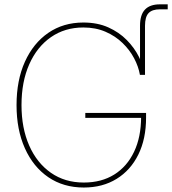

<svg xmlns="http://www.w3.org/2000/svg" viewBox="-20 -838 777 867"><path d="M612.3 -500V-721.7Q612.3 -771.5 634.8 -794.9Q657.2 -818.4 702.1 -818.4Q709 -818.4 719 -818.4Q729 -818.4 737.3 -818.4V-795.9Q728 -795.9 718.3 -795.9Q708.5 -795.9 702.1 -795.9Q667 -795.9 650.9 -778.8Q634.8 -761.7 634.8 -721.7V-500ZM358.4 8.8Q266.6 8.8 198.2 -37.8Q129.9 -84.5 92.3 -168.5Q54.7 -252.4 54.7 -363.3Q54.7 -475.6 92.5 -559.3Q130.4 -643.1 198.2 -689.7Q266.1 -736.3 356.4 -736.3Q419.9 -736.3 469 -714.4Q518.1 -692.4 552.7 -657Q587.4 -621.6 607.9 -580.3Q628.4 -539.1 634.8 -500H611.8Q605.5 -537.1 585.7 -574.7Q565.9 -612.3 533.4 -643.8Q501 -675.3 456.5 -694.6Q412.1 -713.9 356.4 -713.9Q272.9 -713.9 210 -670.2Q147 -626.5 112.1 -547.6Q77.1 -468.8 77.1 -363.3Q77.1 -259.8 111.8 -180.9Q146.5 -102.1 209.7 -57.9Q272.9 -13.7 358.4 -13.7Q438 -13.7 495.8 -49.8Q553.7 -85.9 585.4 -152.6Q617.2 -219.2 617.2 -310.5L627 -305.7H365.2V-328.1H639.6V-306.6Q639.6 -210.9 604.7 -140.1Q569.8 -69.3 506.6 -30.3Q443.4 8.8 358.4 8.8Z"/></svg>

Font: Inter 24pt Thin
Style: Regular
Weight: 250
Designer: Rasmus Andersson
Foundry: rsms
Version: Version 4.001;git-66647c0bb